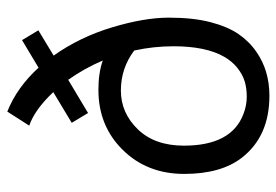

<svg xmlns="http://www.w3.org/2000/svg" viewBox="-138 -622 769 534"><g transform="rotate(-90 247.0 -355.5)"><path d="M108.4 -229Q108.4 -96.7 196.3 -63.5Q220.2 -54.2 244.4 -54.2Q268.6 -54.2 287.6 -60.1Q306.6 -65.9 325 -80.6Q343.3 -95.2 356 -117.7Q384.8 -168.5 384.8 -257.8Q384.8 -313.5 373 -367.2Q323.7 -404.3 261.7 -404.3Q199.7 -404.3 154.1 -357.4Q108.4 -310.5 108.4 -229ZM345.2 -454.6Q323.2 -506.3 291.5 -550.8L199.2 -495.6L171.9 -541L257.3 -592.3Q208.5 -644 164.1 -659.2L203.1 -720.2Q270.5 -693.4 325.2 -633.3L401.9 -679.2L429.2 -633.8L358.9 -591.3Q410.2 -519 437.3 -429.2Q464.4 -339.4 464.4 -271.2Q464.4 -203.1 451.9 -155.3Q439.5 -107.4 418.7 -77.1Q397.9 -46.9 369.1 -27.3Q317.4 8.8 247.1 8.8Q134.8 8.8 75.2 -67.4Q29.8 -125.5 29.8 -228.3Q29.8 -331.1 96.4 -398.9Q163.1 -466.8 263.7 -466.8Q311 -466.8 345.2 -454.6Z"/></g></svg>

Font: Molengo
Style: Regular
Weight: 400
Designer: moyogo
Foundry: moyogo
Version: Version 0.11; ttfautohint (v0.8) -G 32 -r 16 -x